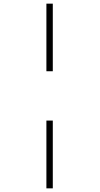

<svg xmlns="http://www.w3.org/2000/svg" viewBox="-20 -782 547 1051"><path d="M234 -762H269V-392H234ZM234 -122H269V249H234Z"/></svg>

Font: Noto Sans Disp ExtLt
Style: Regular
Weight: 200
Designer: Monotype Design Team
Foundry: Monotype Imaging Inc.
Version: Version 2.000;GOOG;noto-source:20170915:90ef993387c0